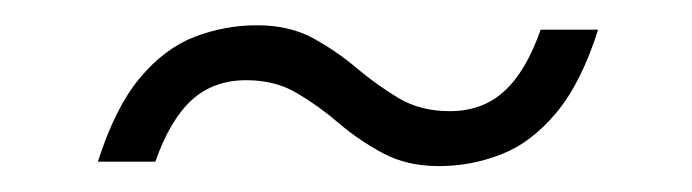

<svg xmlns="http://www.w3.org/2000/svg" viewBox="-20 -297 548 152"><path d="M453.5 -273.5Q440 -231 420.2 -207.5Q400.5 -184 376.8 -174.8Q353 -165.5 327.5 -165.5Q302 -165.5 283 -175.8Q264 -186 248.2 -199.5Q232.5 -213 215.2 -223.2Q198 -233.5 175 -233.5Q149 -233.5 131.8 -217.8Q114.5 -202 103 -169H57.5Q71 -211.5 90.5 -235Q110 -258.5 134 -267.8Q158 -277 183.5 -277Q209 -277 227.8 -266.8Q246.5 -256.5 262.5 -243Q278.5 -229.5 295.8 -219.2Q313 -209 336 -209Q362 -209 379.2 -224.8Q396.5 -240.5 408 -273.5Z"/></svg>

Font: Newsreader 17pt
Style: Italic
Weight: 400
Italic angle: -17°
Version: Version 1.003